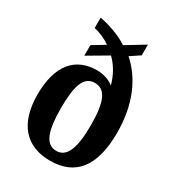

<svg xmlns="http://www.w3.org/2000/svg" viewBox="-184 -872 905 991"><g transform="rotate(30 268.0 -376.0)"><path d="M266 10C416 10 495 -86 495 -288C495 -456 438 -581 348 -660L405 -698V-762L295 -695C241 -731 172 -751 124 -761V-699C158 -691 193 -677 222 -655L149 -611V-548L268 -618C308 -579 331 -533 345 -483C324 -501 287 -516 245 -516C116 -516 40 -429 40 -254C40 -80 124 10 266 10ZM269 -50C204 -50 180 -120 180 -253C180 -391 203 -454 268 -454C333 -454 358 -389 358 -253C358 -120 332 -50 269 -50Z"/></g></svg>

Font: Noto Serif Thai Condensed
Style: Bold
Weight: 700
Width: 3
Designer: Monotype Design Team
Foundry: Monotype Imaging Inc.
Version: Version 2.002